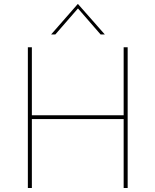

<svg xmlns="http://www.w3.org/2000/svg" viewBox="-20 -938 775 958"><path d="M617 -702V0H597V-344H139V0H119V-702H139V-363H597V-702ZM482 -766 369 -896 256 -766H235L368 -918H369L503 -766Z"/></svg>

Font: Synthetic Thin
Style: Regular
Weight: 100
Designer: Santiago Orozco
Foundry: Typemade
Version: Version 2.000; ttfautohint (v1.8.4.7-5d5b)